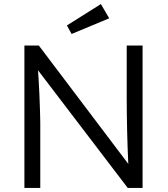

<svg xmlns="http://www.w3.org/2000/svg" viewBox="-20 -924 827 944"><path d="M100 0V-700H171L629 -94L615 -76Q612 -92 610.5 -124Q609 -156 607.5 -196.5Q606 -237 605 -281Q604 -325 603.5 -367Q603 -409 603 -443V-700H681V0H608L152 -598L164 -619Q167 -579 169.5 -540Q172 -501 173.5 -465Q175 -429 176 -399Q177 -369 177.5 -348Q178 -327 178 -318V0ZM332 -757 309 -799 476 -904 517 -834Z"/></svg>

Font: Our Lexend Light
Style: Regular
Weight: 300
Designer: Bonnie Shaver-Troup, Thomas Jockin
Foundry: Lexend
Version: Version 1.007